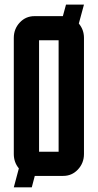

<svg xmlns="http://www.w3.org/2000/svg" viewBox="-20 -765 425 835"><path d="M234.9 -105V-589.8H149.9V-105ZM345.2 -600.1V-95.2Q345.2 -55.7 318.4 -27.3Q292.5 0 254.9 0H131.3L118.2 49.8H40L62 -32.7Q40 -59.1 40 -95.2V-600.1Q40 -639.6 66.4 -667.5Q92.3 -694.8 129.9 -694.8H253.4L267.1 -745.1H345.2L322.8 -662.6Q345.2 -635.7 345.2 -600.1Z"/></svg>

Font: Horta
Style: Regular
Weight: 600
Width: 3
Version: Version 0.11